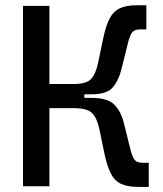

<svg xmlns="http://www.w3.org/2000/svg" viewBox="-20 -716 626 738"><path d="M261.2 -353.5 264.2 -393.1Q312 -393.1 330.1 -412.4Q348.1 -431.6 357.4 -475.6L376 -565.4Q386.2 -614.7 400.4 -643.1Q414.6 -671.4 439.5 -683.6Q464.4 -695.8 506.8 -695.8H542.5V-603H519Q496.6 -603 487.8 -591.3Q479 -579.6 472.2 -552.2L446.3 -448.2Q435.5 -405.3 412.8 -379.4Q390.1 -353.5 331.1 -353.5ZM68.4 0V-693.4H169.9V0ZM144 -300.3V-393.1H304.2V-300.3ZM511.7 2.4Q469.2 2.4 444.3 -9.8Q419.4 -22 405.3 -50.5Q391.1 -79.1 380.9 -127.9L362.3 -217.8Q353.5 -261.2 334.5 -280.8Q315.4 -300.3 264.2 -300.3L261.2 -339.8H331.1Q393.6 -339.8 419.2 -314Q444.8 -288.1 455.6 -245.1L481.4 -141.1Q488.3 -113.8 497.1 -102.1Q505.9 -90.3 528.3 -90.3H551.8V2.4Z"/></svg>

Font: Cascadia Code
Style: Regular
Weight: 400
Monospace: yes
Designer: Aaron Bell
Foundry: Saja Typeworks
Version: Version 2106.017